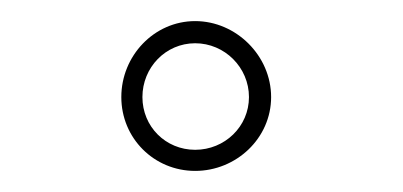

<svg xmlns="http://www.w3.org/2000/svg" viewBox="-20 -646 382 182"><path d="M165 -484C204 -484 237 -515 237 -554C237 -593 204 -626 165 -626C126 -626 95 -593 95 -554C95 -515 126 -484 165 -484ZM165 -504C137 -504 115 -526 115 -554C115 -582 137 -605 165 -605C193 -605 216 -582 216 -554C216 -526 193 -504 165 -504Z"/></svg>

Font: Cantique Normal
Style: Regular
Weight: 400
Designer: Sébastien Hayez
Foundry: Sébastien Hayez & Ariel Martín Pérez
Version: Version 1.000;hotconv 1.0.109;makeotfexe 2.5.65596